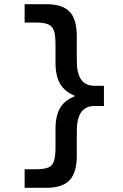

<svg xmlns="http://www.w3.org/2000/svg" viewBox="-20 -790 590 920"><path d="M202 110H98V21H151Q190 21 210.5 13Q231 5 238.5 -18Q246 -41 246 -84V-172Q246 -235 268 -272.5Q290 -310 337 -328V-332Q290 -351 268 -388.5Q246 -426 246 -488V-577Q246 -620 238.5 -642.5Q231 -665 210.5 -673.5Q190 -682 151 -682H98V-770H202Q279 -770 313.5 -734Q348 -698 348 -615V-499Q348 -438 369 -408.5Q390 -379 432 -379H478V-282H432Q390 -282 369 -252Q348 -222 348 -162V-45Q348 37 313.5 73.5Q279 110 202 110Z"/></svg>

Font: M PLUS Code Latin SemiExpanded Medium
Style: Regular
Weight: 500
Width: 6
Designer: Coji Morishita
Foundry: UNDERFOREST DESIGN
Version: Version 1.002; ttfautohint (v1.8.3)